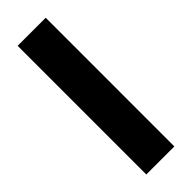

<svg xmlns="http://www.w3.org/2000/svg" viewBox="-249 -764 784 784"><g transform="rotate(-45 143.0 -371.5)"><path d="M62 0V-743H224V0Z"/></g></svg>

Font: Saira Thin
Style: Bold
Weight: 700
Version: Version 1.101